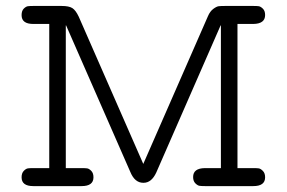

<svg xmlns="http://www.w3.org/2000/svg" viewBox="-20 -631 973 651"><path d="M53.2 -29.8Q53.2 -43.9 60.5 -51.5Q67.9 -59.1 74.5 -60.1Q81.1 -61 92.8 -61H147V-549.8H92.8Q53.2 -549.8 53.2 -579.6Q53.2 -594.2 60.5 -601.6Q67.9 -608.9 74.5 -609.9Q81.1 -610.8 92.8 -610.8H189Q213.9 -610.8 225.3 -603.5Q236.8 -596.2 247.1 -574.2L465.8 -75.2L685.1 -576.2Q691.9 -592.3 702.9 -600.6Q713.9 -608.9 721.4 -609.9Q729 -610.8 743.2 -610.8H838.9Q851.1 -610.8 857.4 -609.9Q863.8 -608.9 871.3 -601.6Q878.9 -594.2 878.9 -580.1Q878.9 -550.3 838.9 -549.8H785.2V-61H838.9Q851.1 -61 857.4 -60.1Q863.8 -59.1 871.3 -51.5Q878.9 -43.9 878.9 -29.8Q878.9 0 838.9 0H674.8Q662.6 0 656.2 -1Q649.9 -2 642.3 -9.5Q634.8 -17.1 634.8 -30.8Q634.8 -60.5 674.8 -61H729V-544.9H728L509.8 -45.9Q493.7 -11.2 466.8 -11.2Q466.3 -11.2 465.8 -11.2Q437 -11.2 421.9 -47.9L204.1 -544.9H203.1V-61H256.8Q269 -61 275.6 -60.1Q282.2 -59.1 289.6 -51.5Q296.9 -43.9 296.9 -29.8Q296.9 0 256.8 0H92.8Q53.2 0 53.2 -29.8Z"/></svg>

Font: CMU Typewriter Text Variable Width
Style: Medium
Weight: 500
Version: Version 0.7.0